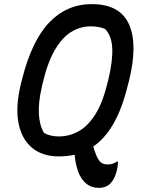

<svg xmlns="http://www.w3.org/2000/svg" viewBox="-20 -740 690 933"><path d="M426 -720Q563 -720 607 -621.5Q651 -523 606 -344L600 -321Q572 -209 530.5 -137.5Q489 -66 433 -28Q440 -5 448 15Q458 39 470 49Q482 59 504 59Q529 59 548 45H553Q553 71 546 95Q536 132 516 152Q506 162 492 167.5Q478 173 460 173Q391 173 360 95Q353 74 348.5 53.5Q344 33 343 12Q307 20 265 20Q185 20 134.5 -23Q84 -66 69.5 -144.5Q55 -223 81 -330L87 -354Q134 -542 219.5 -631Q305 -720 426 -720ZM182 -311Q166 -242 169 -186Q172 -130 194 -94Q225 -77 265 -77Q316 -77 361 -101.5Q406 -126 442.5 -183Q479 -240 502 -337L507 -355Q528 -444 525.5 -504.5Q523 -565 491 -599Q462 -612 420 -612Q370 -612 325.5 -584.5Q281 -557 245.5 -495.5Q210 -434 186 -330Z"/></svg>

Font: Recursive Sn Csl St Med
Style: Italic
Weight: 500
Italic angle: -15°
Version: Version 1.079;hotconv 1.0.112;makeotfexe 2.5.65598; ttfautoh